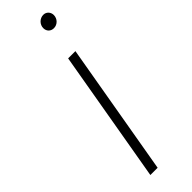

<svg xmlns="http://www.w3.org/2000/svg" viewBox="-242 -704 710 710"><g transform="rotate(-45 112.5 -349.5)"><path d="M48 0H86L176 -520H138ZM180 -636C198 -636 214 -651 214 -671C214 -686 203 -699 187 -699C168 -699 152 -683 152 -664C152 -648 163 -636 180 -636Z"/></g></svg>

Font: Fixel Display ExtraLight
Style: Italic
Weight: 200
Italic angle: -10°
Designer: AlfaBravo + MacPaw
Foundry: Kyrylo Tkachov, Marchela Mozhyna, Serhii Makarenko, Maria Weinstein, Zakhar Kryvoshyya
Version: Version 1.210;Glyphs 3.2 (3217)